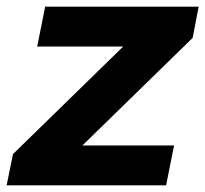

<svg xmlns="http://www.w3.org/2000/svg" viewBox="-39 -558 618 578"><path d="M-19 0 0 -94 332 -418H73L97 -538H559L541 -444L209 -120H485L461 0Z"/></svg>

Font: Montserrat
Style: Bold Italic
Weight: 700
Italic angle: -11.3°
Designer: Julieta Ulanovsky
Foundry: Julieta Ulanovsky
Version: Version 9.000; ttfautohint (v1.8.4.7-5d5b)